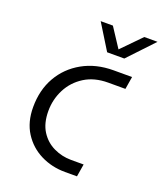

<svg xmlns="http://www.w3.org/2000/svg" viewBox="-131 -787 742 873"><g transform="rotate(20 240.0 -350.0)"><path d="M287 0Q223 0 169 -27Q115 -54 82.5 -105Q50 -156 50 -228Q50 -311 86 -374Q122 -437 187 -473.5Q252 -510 337 -510H426L416 -449H333Q266 -449 218.5 -419Q171 -389 146 -340Q121 -291 121 -235Q121 -176 145.5 -137.5Q170 -99 210 -80Q250 -61 294 -61H355L345 0ZM281 -577 205 -700H264L325 -607L416 -700H480L364 -577Z"/></g></svg>

Font: MuseoModerno Thin Light
Style: Italic
Weight: 300
Italic angle: -9°
Version: Version 1.003